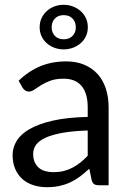

<svg xmlns="http://www.w3.org/2000/svg" viewBox="-20 -771 537 799"><path d="M345 -228Q283.5 -226 240.2 -218.2Q197 -210.5 169.8 -198Q142.5 -185.5 130.2 -168.5Q118 -151.5 118 -130.5Q118 -110.5 124.5 -96Q131 -81.5 142.2 -72.2Q153.5 -63 168.8 -58.8Q184 -54.5 201.5 -54.5Q225 -54.5 244.5 -59.2Q264 -64 281.2 -73Q298.5 -82 314.2 -94.5Q330 -107 345 -123ZM57.5 -435Q99.5 -475.5 148 -495.5Q196.5 -515.5 255.5 -515.5Q298 -515.5 331 -501.5Q364 -487.5 386.5 -462.5Q409 -437.5 420.5 -402Q432 -366.5 432 -324V0H392.5Q379.5 0 372.5 -4.2Q365.5 -8.5 361.5 -21L351.5 -69Q331.5 -50.5 312.5 -36.2Q293.5 -22 272.5 -12.2Q251.5 -2.5 227.8 2.8Q204 8 175 8Q145.5 8 119.5 -0.2Q93.5 -8.5 74.2 -25Q55 -41.5 43.8 -66.8Q32.5 -92 32.5 -126.5Q32.5 -156.5 49 -184.2Q65.5 -212 102.5 -233.5Q139.5 -255 199 -268.8Q258.5 -282.5 345 -284.5V-324Q345 -383 319.5 -413.2Q294 -443.5 245 -443.5Q212 -443.5 189.8 -435.2Q167.5 -427 151.2 -416.8Q135 -406.5 123.2 -398.2Q111.5 -390 100 -390Q91 -390 84.5 -394.8Q78 -399.5 73.5 -406.5ZM145 -657.5Q145 -678.5 153 -695.5Q161 -712.5 174.8 -725Q188.5 -737.5 206.5 -744.2Q224.5 -751 244.5 -751Q265 -751 283.2 -744.2Q301.5 -737.5 315.5 -725Q329.5 -712.5 337.5 -695.5Q345.5 -678.5 345.5 -657.5Q345.5 -637 337.5 -620Q329.5 -603 315.5 -591Q301.5 -579 283.2 -572.2Q265 -565.5 244.5 -565.5Q224.5 -565.5 206.5 -572.2Q188.5 -579 174.8 -591Q161 -603 153 -620Q145 -637 145 -657.5ZM195 -657.5Q195 -635.5 208.5 -621.5Q222 -607.5 245.5 -607.5Q268 -607.5 281.8 -621.5Q295.5 -635.5 295.5 -657.5Q295.5 -680 281.8 -694Q268 -708 245.5 -708Q222 -708 208.5 -694Q195 -680 195 -657.5Z"/></svg>

Font: Lato 2
Style: Regular
Weight: 400
Designer: Lukasz Dziedzic with Adam Twardoch and Botio Nikoltchev
Foundry: tyPoland Lukasz Dziedzic
Version: Version 2.015; 2015-08-06; http://www.latofonts.com/